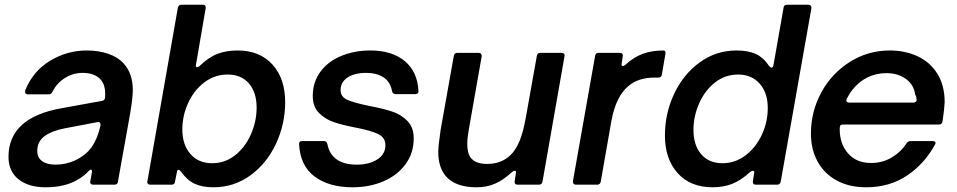

<svg xmlns="http://www.w3.org/2000/svg" viewBox="-20 -783 4059 814"><path d="M16 -118Q16 -284 240 -324L411 -355Q423 -357 425 -366Q426 -373 426 -386Q426 -421 409 -443Q384 -474 330 -474Q290 -474 255.5 -452.5Q221 -431 203 -395Q198 -383 187 -383H98Q91 -383 88 -388Q85 -393 87 -400Q120 -482 192.5 -525.5Q265 -569 348 -569Q398 -569 439 -555Q480 -541 505 -513Q543 -471 543 -401Q543 -369 532 -303L480 -13Q479 0 465 0H375Q368 0 364.5 -4.5Q361 -9 363 -15L369 -49L370 -55Q370 -64 365 -64Q362 -64 357 -59Q335 -35 307 -20Q254 11 173 11Q101 11 58.5 -23Q16 -57 16 -118ZM296 -102Q344 -124 369 -160Q394 -196 406 -251V-255Q406 -261 402.5 -264Q399 -267 392 -265L255 -239Q199 -228 168.5 -205.5Q138 -183 138 -143Q138 -115 158.5 -100Q179 -85 216 -85Q257 -85 296 -102Z M747 -56Q741 -63 737 -63Q731 -63 730 -53L722 -13Q721 0 707 0H617Q610 0 606.5 -4.5Q603 -9 605 -15L734 -750Q737 -763 749 -763H840Q847 -763 850 -759Q853 -755 852 -748L811 -510L810 -505Q810 -498 816 -498Q821 -498 826 -503Q864 -540 901.5 -554.5Q939 -569 987 -569Q1081 -569 1135 -509.5Q1189 -450 1189 -350Q1189 -257 1150 -173.5Q1111 -90 1041.5 -39.5Q972 11 885 11Q837 11 805 -4Q773 -19 747 -56ZM1068 -327Q1068 -391 1035.5 -429Q1003 -467 945 -467Q890 -467 846 -433.5Q802 -400 777.5 -346Q753 -292 753 -234Q753 -170 787 -130.5Q821 -91 879 -91Q934 -91 977 -125Q1020 -159 1044 -214Q1068 -269 1068 -327Z M1248 -171V-173Q1248 -185 1261 -185H1353Q1365 -185 1368 -172Q1376 -130 1407 -107.5Q1438 -85 1492 -85Q1545 -85 1579.5 -107Q1614 -129 1614 -168Q1614 -200 1582.5 -215Q1551 -230 1488 -242Q1431 -253 1394.5 -265.5Q1358 -278 1332 -304.5Q1306 -331 1306 -376Q1306 -435 1338.5 -479Q1371 -523 1427 -546Q1483 -569 1550 -569Q1642 -569 1696 -524Q1750 -479 1754 -398V-396Q1754 -384 1741 -384H1657Q1645 -384 1642 -397Q1635 -436 1606 -455Q1577 -474 1532 -474Q1483 -474 1453.5 -454.5Q1424 -435 1424 -401Q1424 -372 1453 -359.5Q1482 -347 1545 -334Q1603 -323 1641.5 -310.5Q1680 -298 1707 -270.5Q1734 -243 1734 -197Q1734 -134 1699.5 -87Q1665 -40 1606 -14.5Q1547 11 1475 11Q1375 11 1314 -34.5Q1253 -80 1248 -171Z M1846 -81Q1838 -107 1838 -138Q1838 -165 1848 -232L1904 -546Q1906 -559 1919 -559H2009Q2016 -559 2019.5 -554.5Q2023 -550 2022 -543L1967 -231Q1961 -197 1961 -172Q1961 -135 1975 -115Q1995 -88 2046 -88Q2104 -88 2143 -124Q2167 -147 2183 -186Q2199 -225 2210 -289L2256 -546Q2258 -559 2271 -559H2361Q2368 -559 2371.5 -554.5Q2375 -550 2373 -543L2280 -13Q2277 0 2265 0H2175Q2160 0 2162 -15L2167 -48L2168 -53Q2168 -59 2162 -59Q2156 -59 2149 -52Q2113 -19 2078 -4Q2043 11 2001 11Q1875 11 1846 -81Z M2422 0Q2415 0 2411.5 -4.5Q2408 -9 2409 -15L2503 -546Q2505 -559 2518 -559H2608Q2615 -559 2618.5 -554.5Q2622 -550 2620 -543L2616 -516L2615 -511Q2615 -503 2621 -503Q2624 -503 2631 -508Q2667 -541 2705.5 -555Q2744 -569 2793 -569Q2798 -569 2800 -565Q2802 -561 2801 -554L2786 -467Q2784 -454 2771 -454H2754Q2686 -454 2644 -418Q2591 -374 2572 -270L2527 -13Q2524 0 2512 0Z M2799 -209Q2799 -302 2838 -385Q2877 -468 2946.5 -518.5Q3016 -569 3103 -569Q3151 -569 3183.5 -554.5Q3216 -540 3241 -503Q3247 -496 3251 -496Q3256 -496 3259 -506L3302 -750Q3303 -763 3317 -763H3407Q3414 -763 3417.5 -758.5Q3421 -754 3420 -748L3290 -13Q3287 0 3275 0H3185Q3170 0 3172 -15L3177 -48L3178 -52Q3178 -59 3172 -59Q3166 -59 3158 -52Q3121 -18 3084 -3.5Q3047 11 3001 11Q2907 11 2853 -49Q2799 -109 2799 -209ZM3235 -325Q3235 -389 3201 -428Q3167 -467 3109 -467Q3054 -467 3011 -433Q2968 -399 2944 -344.5Q2920 -290 2920 -232Q2920 -168 2952.5 -129.5Q2985 -91 3043 -91Q3097 -91 3141 -124.5Q3185 -158 3210 -212Q3235 -266 3235 -325Z M3418 -217Q3418 -310 3462 -391Q3506 -472 3583 -520.5Q3660 -569 3752 -569Q3817 -569 3870 -544.5Q3923 -520 3954 -470.5Q3985 -421 3985 -349Q3984 -325 3976 -268Q3973 -255 3961 -255H3554Q3545 -255 3542.5 -250.5Q3540 -246 3540 -236Q3540 -173 3575.5 -132.5Q3611 -92 3673 -92Q3721 -92 3760 -115Q3799 -138 3824 -176Q3830 -185 3841 -185H3933Q3941 -185 3944.5 -181.5Q3948 -178 3945 -172Q3901 -90 3826.5 -39.5Q3752 11 3652 11Q3580 11 3527 -18Q3474 -47 3446 -98.5Q3418 -150 3418 -217ZM3852 -348Q3858 -348 3862 -351Q3866 -354 3866 -359Q3866 -372 3860 -382Q3854 -425 3820 -449Q3786 -473 3738 -473Q3694 -473 3657 -454.5Q3620 -436 3593 -401Q3582 -388 3570 -364Q3568 -360 3568 -358Q3568 -348 3581 -348Z"/></svg>

Font: Open Sauce Two SemiBold Italic
Style: Regular
Weight: 600
Italic angle: -10°
Designer: Alfredo Marco Pradil
Foundry: Creative Sauce Fz LLC
Version: Version 1.477